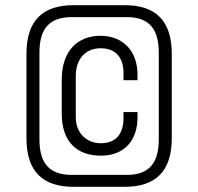

<svg xmlns="http://www.w3.org/2000/svg" viewBox="-20 -720 764 740"><path d="M82 -513V-187C82 -59 145 0 263 0H461C579 0 642 -59 642 -187V-513C642 -641 579 -700 461 -700H263C145 -700 82 -641 82 -513ZM132 -517C132 -608 169 -654 256 -654H469C555 -654 592 -608 592 -517V-183C592 -92 555 -46 469 -46H256C169 -46 132 -92 132 -183ZM218 -413V-282C218 -174 276 -120 369 -120C461 -120 510 -181 510 -267V-288H456V-266C456 -198 422 -168 368 -168C319 -168 272 -202 272 -269V-426C272 -498 314 -534 368 -534C432 -534 456 -491 456 -439V-411H510V-433C510 -521 456 -582 367 -582C280 -582 218 -525 218 -413Z"/></svg>

Font: Space Text Light
Style: Regular
Weight: 300
Designer: Florian Karsten (Space Text), Colophon Foundry (Space Mono)
Foundry: Florian Karsten
Version: Version 1.003;PS 001.003;hotconv 1.0.88;makeotf.lib2.5.64775